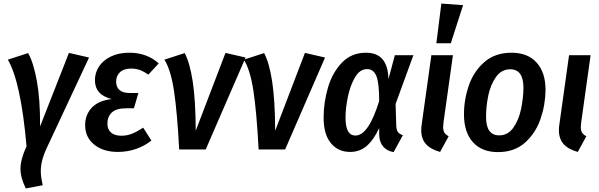

<svg xmlns="http://www.w3.org/2000/svg" viewBox="-20 -839 3364 1078"><path d="M205 -129 367 -542 480 -516 248 -20Q228 21 218.5 55Q209 89 209 123Q209 155 220 201L125 219Q95 159 95 109Q95 56 129 -18Q97 -380 24 -504L138 -541Q168 -488 187 -384Q206 -280 205 -129Z M458 -137Q458 -194 495 -234Q532 -274 607 -283Q513 -306 513 -389Q513 -430 535.5 -465Q558 -500 602 -521.5Q646 -543 707 -543Q756 -543 798 -527.5Q840 -512 871 -483L813 -420Q789 -437 766.5 -445.5Q744 -454 715 -454Q675 -454 653.5 -433.5Q632 -413 632 -381Q632 -350 651 -333.5Q670 -317 706 -317H757L732 -231H688Q633 -231 608 -207.5Q583 -184 583 -144Q583 -113 603 -95Q623 -77 662 -77Q693 -77 720.5 -88Q748 -99 784 -122L830 -50Q793 -20 744.5 -3Q696 14 642 14Q560 14 509 -27Q458 -68 458 -137Z M1079 -105 1246 -542 1359 -516 1135 0H986Q975 -209 957 -328Q939 -447 903 -504L1017 -541Q1046 -486 1062 -382Q1078 -278 1079 -105Z M1525 -105 1692 -542 1805 -516 1581 0H1432Q1421 -209 1403 -328Q1385 -447 1349 -504L1463 -541Q1492 -486 1508 -382Q1524 -278 1525 -105Z M2161 -395 2197 -529H2301L2201 -255L2205 -131Q2206 -109 2214.5 -97.5Q2223 -86 2242 -80L2190 15Q2153 9 2131.5 -16Q2110 -41 2109 -82V-120Q2079 -55 2040 -20.5Q2001 14 1946 14Q1878 14 1837.5 -35.5Q1797 -85 1797 -178Q1797 -264 1821.5 -347.5Q1846 -431 1899.5 -487Q1953 -543 2035 -543Q2096 -543 2127.5 -506.5Q2159 -470 2161 -395ZM1920 -180Q1920 -127 1934 -102.5Q1948 -78 1976 -78Q2049 -78 2109 -272Q2109 -374 2093 -412.5Q2077 -451 2041 -451Q2000 -451 1973 -404.5Q1946 -358 1933 -294.5Q1920 -231 1920 -180Z M2470 -151Q2468 -131 2468 -126Q2468 -106 2475 -94.5Q2482 -83 2499 -74L2451 14Q2397 -1 2371 -30.5Q2345 -60 2345 -109Q2345 -125 2348 -143L2402 -529H2523ZM2580 -810 2511 -596H2430L2458 -819Z M2585 -197Q2585 -280 2612.5 -359.5Q2640 -439 2700 -491Q2760 -543 2852 -543Q2943 -543 2993 -487.5Q3043 -432 3043 -333Q3042 -250 3014.5 -170.5Q2987 -91 2927.5 -38Q2868 15 2776 15Q2685 15 2635 -41Q2585 -97 2585 -197ZM2919 -345Q2919 -450 2845 -450Q2795 -450 2764.5 -406.5Q2734 -363 2721.5 -302.5Q2709 -242 2709 -184Q2709 -130 2727.5 -104.5Q2746 -79 2783 -79Q2832 -79 2862.5 -122.5Q2893 -166 2905.5 -226.5Q2918 -287 2919 -345Z M3243 -151Q3241 -131 3241 -126Q3241 -106 3248 -94.5Q3255 -83 3272 -74L3224 14Q3170 -1 3144 -30.5Q3118 -60 3118 -109Q3118 -125 3121 -143L3175 -529H3296Z"/></svg>

Font: Fira Sans Condensed Medium
Style: Italic
Weight: 500
Width: 3
Italic angle: -8°
Designer: bBox Type GmbH & Carrois Corporate GbR & Edenspiekermann AG
Foundry: bBox Type GmbH & Carrois Corporate GbR & Edenspiekermann AG
Version: Version 4.301